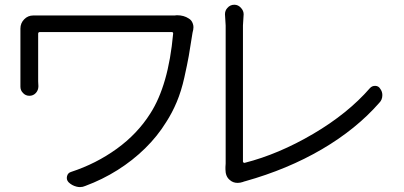

<svg xmlns="http://www.w3.org/2000/svg" viewBox="-20 -761 1688 803"><path d="M710.9 -696.3Q715.8 -697.3 719.7 -697.3Q749 -697.3 769.5 -683.6Q781.2 -676.8 786.1 -663.1Q789.1 -655.3 789.1 -647.5Q789.1 -642.6 788.1 -636.7Q786.1 -628.9 785.2 -624Q775.4 -559.6 769.5 -526.9Q763.7 -494.1 751 -437Q738.3 -379.9 719.2 -334.5Q700.2 -289.1 674.8 -250Q638.7 -191.4 586.9 -140.6Q535.2 -89.8 471.7 -49.8Q408.2 -9.8 336.9 16.6Q326.2 21.5 314.5 21.5Q307.6 21.5 299.8 19.5Q280.3 14.6 266.6 1Q256.8 -9.8 260.3 -23.9Q263.7 -38.1 277.3 -42Q381.8 -76.2 468.3 -138.7Q554.7 -201.2 608.4 -286.1Q684.6 -404.3 704.1 -620.1Q705.1 -627 697.3 -627H147.5Q139.6 -627 139.6 -620.1V-420.9Q139.6 -412.1 140.6 -400.4Q140.6 -383.8 129.9 -372.1Q119.1 -360.4 103 -360.4Q86.9 -360.4 76.2 -372.1Q65.4 -382.8 65.4 -398.4V-420.9V-634.8V-641.6Q65.4 -664.1 81.1 -680.2Q96.7 -696.3 119.1 -696.3Q133.8 -696.3 166 -696.3H685.5Q699.2 -696.3 710.9 -696.3Z M996.1 0Q984.4 3.9 973.6 3.9Q954.1 3.9 940.4 -8.8Q922.9 -23.4 922.9 -52.7Q922.9 -57.6 922.9 -62.5Q923.8 -68.4 923.8 -77.1V-654.3L920.9 -701.2Q920.9 -716.8 930.7 -727.5Q942.4 -741.2 960 -741.2Q976.6 -741.2 988.3 -727.5Q999 -715.8 999 -701.2L996.1 -654.3V-85Q996.1 -83 998.5 -81.1Q1001 -79.1 1003.9 -80.1Q1145.5 -116.2 1290 -201.2Q1434.6 -286.1 1527.3 -392.6Q1536.1 -402.3 1549.8 -401.9Q1563.5 -401.4 1570.3 -389.6Q1579.1 -377.9 1579.1 -363.3Q1579.1 -343.8 1566.4 -331.1Q1469.7 -220.7 1326.2 -136.7Q1182.6 -52.7 1004.9 -2.9Q1000 -2 996.1 0Z"/></svg>

Font: Gen Jyuu Gothic P Normal
Style: Regular
Weight: 300
Designer: [Source Han Sans]
Ryoko NISHIZUKA  (kana & ideographs); Paul D. Hunt (Latin, Greek & Cyrillic); Wenlong ZHANG  (bopomofo
Version: Version 1.002.20150607